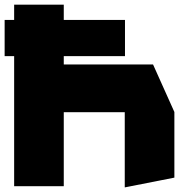

<svg xmlns="http://www.w3.org/2000/svg" viewBox="-23 -803 819 828"><path d="M-3 -561V-717H516V-561ZM38 0V-783H252V0ZM515 5V-319H729V-37L516 5ZM252 -319V-525H637L729 -320V-319Z"/></svg>

Font: Foldit ExtraBold
Style: Regular
Weight: 800
Version: Version 1.003